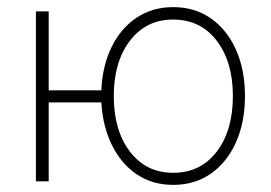

<svg xmlns="http://www.w3.org/2000/svg" viewBox="-20 -509 762 540"><path d="M467 11Q409 11 365 -18.5Q321 -48 295 -100.5Q269 -153 265 -221H117V1H81V-477H117V-255H265Q268 -324 294 -377Q320 -430 364.5 -459.5Q409 -489 467 -489Q528 -489 573.5 -457Q619 -425 644 -368.5Q669 -312 669 -239Q669 -166 644 -109.5Q619 -53 573.5 -21Q528 11 467 11ZM467 -23Q544 -23 589.5 -82.5Q635 -142 635 -239Q635 -335 589.5 -394.5Q544 -454 467 -454Q391 -454 345.5 -394.5Q300 -335 300 -239Q300 -142 345.5 -82.5Q391 -23 467 -23Z"/></svg>

Font: Zen Kaku Gothic New Light
Style: Regular
Weight: 300
Designer: Yoshimichi Ohira
Foundry: Positype
Version: Version 1.002